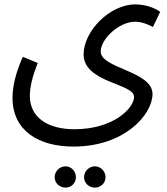

<svg xmlns="http://www.w3.org/2000/svg" viewBox="-20 -437 760 875"><path d="M37 9C37 158 155 231 315 231C548 231 675 85 675 -9C675 -113 439 -125 439 -202C439 -260 523 -338 596 -338C626 -338 654 -326 677 -314L710 -383C692 -397 648 -417 597 -417C479 -417 361 -294 361 -189C361 -60 591 -57 591 4C591 56 497 152 319 152C200 152 116 100 116 0C116 -43 129 -92 152 -150L84 -178C48 -98 37 -36 37 9ZM413 418C439 418 461 397 461 371C461 344 439 321 413 321C385 321 363 344 363 371C363 397 385 418 413 418ZM279 418C305 418 326 397 326 371C326 344 305 321 279 321C251 321 229 344 229 371C229 397 251 418 279 418Z"/></svg>

Font: Noto Sans Arabic SemCond
Style: Regular
Weight: 400
Width: 4
Designer: Monotype Design Team, Nadine Chahine, Nizar Qandah and Khaled Hosny
Foundry: Monotype Imaging Inc.
Version: Version 2.012